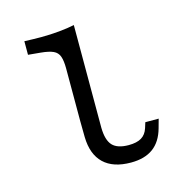

<svg xmlns="http://www.w3.org/2000/svg" viewBox="-92 -671 761 772"><g transform="rotate(-15 289.0 -285.0)"><path d="M206.5 -201.6V-421.8Q206.5 -454 200 -472.2Q193.5 -490.3 175.8 -498.4Q158.1 -506.5 124.2 -509.7L72.6 -514.5V-571Q93.5 -570.2 110.5 -569.8Q127.4 -569.4 142.7 -569.4Q180.6 -569.4 217.7 -573Q254.8 -576.6 281.5 -582.3V-521V-571V-201.6ZM361.3 11.3Q287.1 11.3 248 -26.2Q208.9 -63.7 207.3 -135.5L206.5 -201.6H281.5V-154.8Q282.3 -103.2 302.8 -81Q323.4 -58.9 370.2 -58.9Q404 -58.9 423.4 -70.6Q442.7 -82.3 450.8 -107.3L458.1 -130.6H513.7L503.2 -92.7Q488.7 -40.3 453.6 -14.5Q418.5 11.3 361.3 11.3Z"/></g></svg>

Font: Playfair 5pt SemiExpanded Light
Style: Regular
Weight: 300
Width: 6
Designer: Claus Eggers Sørensen
Foundry: Claus Eggers Sørensen
Version: Version 2.203